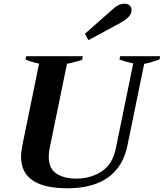

<svg xmlns="http://www.w3.org/2000/svg" viewBox="-20 -1002 881 1032"><path d="M437 -821 580 -947Q615 -982 649 -982Q668 -982 677.5 -972Q687 -962 687 -948Q687 -928 672 -912Q657 -896 627 -879L455 -786ZM93 -160Q93 -182 100 -220L190 -660Q148 -669 117 -682L121 -700H425L421 -680Q403 -674 363 -664Q357 -663 340 -659L247 -206Q242 -178 242 -160Q242 -97 282.5 -69.5Q323 -42 390 -42Q468 -42 527 -81Q586 -120 603 -206L696 -661Q654 -670 622 -682L626 -700H841L837 -682Q782 -663 755 -659L665 -220Q642 -106 560.5 -48Q479 10 342 10Q93 10 93 -160Z"/></svg>

Font: Trirong
Style: Bold Italic
Weight: 700
Italic angle: -12°
Designer: Katatrad Team
Foundry: CadsonDemak
Version: Version 1.001